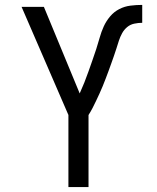

<svg xmlns="http://www.w3.org/2000/svg" viewBox="-20 -763 640 783"><path d="M259 0V-294L68 -735H159L305 -382Q315 -404 324 -426.5Q333 -449 341 -472Q349 -495 357 -517.5Q365 -540 372.5 -563Q380 -586 386.5 -609.5Q393 -633 403 -655Q413 -677 429 -696Q445 -715 466.5 -726Q488 -737 512 -740Q536 -743 560 -743V-670Q544 -670 527.5 -666.5Q511 -663 498.5 -652.5Q486 -642 478 -627.5Q470 -613 465 -597.5Q460 -582 455 -566Q450 -550 444.5 -534.5Q439 -519 433.5 -503.5Q428 -488 422.5 -473Q417 -458 411 -442.5Q405 -427 399 -412Q393 -397 386 -382Q379 -367 372 -352Q365 -337 357.5 -322.5Q350 -308 341 -294V0Z"/></svg>

Font: Iosevka Extended
Style: Regular
Weight: 400
Width: 7
Monospace: yes
Designer: Belleve Invis
Foundry: Belleve Invis
Version: Version 32.5.0; ttfautohint (v1.8.4)